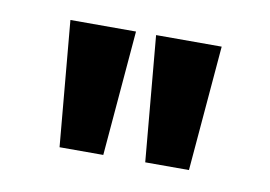

<svg xmlns="http://www.w3.org/2000/svg" viewBox="-39 -684 450 320"><g transform="rotate(10 186.5 -524.0)"><path d="M222 -418 203 -630H314L296 -418ZM77 -418 58 -630H169L151 -418Z"/></g></svg>

Font: Alumni Sans ExtraBold
Style: Regular
Weight: 800
Designer: Robert E. Leuschke
Foundry: Robert E. Leuschke
Version: Version 1.018